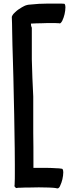

<svg xmlns="http://www.w3.org/2000/svg" viewBox="-20 -904 386 1074"><path d="M339 -883C328 -884 317 -884 306 -884H250C215 -884 179 -882 144 -878C142 -878 140 -878 137 -877C134 -877 131 -876 128 -875C119 -873 110 -867 102 -863C88 -855 75 -846 64 -835L55 -826C51 -821 48 -816 46 -810C47 -784 48 -758 48 -732C48 -678 51 -625 52 -572C54 -504 56 -437 57 -369C59 -300 60 -230 61 -161C62 -102 63 -43 63 16V69C63 87 63 104 62 122C62 126 62 130 61 135C61 140 63 142 65 142C66 145 68 148 70 148C79 146 87 146 95 146C111 145 127 145 142 145C160 145 178 144 197 144C215 144 234 145 253 145C269 146 286 146 301 150C309 150 314 141 316 136C322 124 326 111 329 99C332 86 334 72 334 59C334 54 333 42 327 40C316 38 304 37 293 37C276 36 259 35 242 35H167V-2C167 -55 167 -108 166 -161V-364C162 -433 160 -503 158 -572V-749C154 -757 153 -764 153 -772C173 -773 194 -774 214 -774C232 -775 251 -775 269 -775C283 -775 296 -775 310 -774C311 -774 312 -774 313 -773C321 -773 324 -782 328 -787C334 -799 338 -812 341 -824C344 -837 346 -851 346 -864C346 -868 345 -882 339 -883Z"/></svg>

Font: Petaluma Script
Style: Regular
Weight: 400
Designer: Daniel Spreadbury
Foundry: Steinberg Media Technologies GmbH
Version: Version 1.10